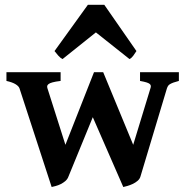

<svg xmlns="http://www.w3.org/2000/svg" viewBox="-20 -749 757 784"><path d="M710.4 -418.5Q696.8 -415 688.2 -411.9Q679.7 -408.7 674.3 -405.5Q668.9 -402.3 666.3 -398.2Q663.6 -394 661.6 -388.2L553.7 -28.8Q550.8 -18.1 541.7 -10.5Q532.7 -2.9 521.7 2.2Q510.7 7.3 500.2 10.3Q489.7 13.2 483.4 14.6L358.9 -270.5L259.8 -28.8Q255.9 -17.6 247.1 -10Q238.3 -2.4 228 2.7Q217.8 7.8 207.5 10.5Q197.3 13.2 190.9 14.6L59.6 -388.2Q56.6 -397 43.7 -405Q30.8 -413.1 6.3 -418.5V-454.1H227.5V-418.5Q206.5 -416 194.8 -412.8Q183.1 -409.7 178 -405.5Q172.9 -401.4 172.6 -397Q172.4 -392.6 173.8 -388.2L247.1 -157.7L363.8 -454.1H401.4L523.9 -157.7L594.2 -388.2Q596.2 -393.6 595.9 -397.9Q595.7 -402.3 591.6 -406Q587.4 -409.7 577.9 -412.6Q568.4 -415.5 551.8 -418.5V-454.1H710.4ZM537.1 -540.5Q531.2 -531.2 524.2 -521.5Q517.1 -511.7 508.8 -507.8L371.6 -616.7L235.4 -507.8Q227.1 -511.7 218.3 -521.5Q209.5 -531.2 202.6 -540.5L338.9 -729.5H405.8Z"/></svg>

Font: Gentium Basic
Style: Bold
Weight: 700
Designer: J. Victor Gaultney and Annie Olsen
Foundry: SIL International
Version: Version 1.100